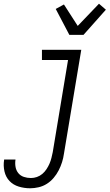

<svg xmlns="http://www.w3.org/2000/svg" viewBox="-62 -787 588 1030"><path d="M100 223Q68 223 38.5 214Q9 205 -11 184Q-31 163 -38 132.5Q-45 102 -40 71V69H21V70Q18 90 21.5 109Q25 128 36.5 142Q48 156 66 162Q84 168 104 168Q120 168 136 162.5Q152 157 165 146Q178 135 187.5 120.5Q197 106 203.5 91Q210 76 214 60Q218 44 221 29L303 -465H163V-520H374L281 38Q278 60 271 82.5Q264 105 253 126.5Q242 148 226 167Q210 186 189.5 199Q169 212 145.5 217.5Q122 223 100 223ZM310 -600 237 -739 281 -763 355 -648 469 -767 506 -735 386 -600Z"/></svg>

Font: Iosevka Term Curly Light
Style: Italic
Weight: 300
Italic angle: -9°
Designer: Belleve Invis
Foundry: Belleve Invis
Version: Version 32.3.0